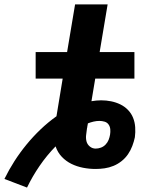

<svg xmlns="http://www.w3.org/2000/svg" viewBox="-64 -755 684 867"><path d="M58 92 -44 53Q-24 12 1 -27Q26 -66 55.5 -102Q85 -138 119 -170.5Q153 -203 191 -230L219 -400H97V-520H239L275 -735H422L386 -520H543V-400H366L349 -298Q360 -300 371.5 -301Q383 -302 393 -302Q416 -302 438 -297.5Q460 -293 479.5 -283.5Q499 -274 514 -258.5Q529 -243 537 -223Q545 -203 546.5 -180.5Q548 -158 545 -135Q541 -116 533.5 -96Q526 -76 514 -58.5Q502 -41 485 -27.5Q468 -14 448.5 -6Q429 2 408.5 5Q388 8 368 8Q339 8 311 2.5Q283 -3 258.5 -15Q234 -27 215 -47Q196 -67 187 -94Q147 -53 114.5 -5.5Q82 42 58 92ZM368 -84Q380 -84 392 -88.5Q404 -93 413 -102.5Q422 -112 426.5 -123.5Q431 -135 433 -147Q435 -159 434 -171Q433 -183 426.5 -192.5Q420 -202 408.5 -205.5Q397 -209 385 -209Q372 -209 359 -206Q346 -203 333 -198L330 -182Q330 -181 330 -180.5Q330 -180 330 -179L329 -178Q329 -178 329 -177.5Q329 -177 329 -177Q327 -161 325 -146Q323 -131 326.5 -117Q330 -103 341.5 -93.5Q353 -84 368 -84Z"/></svg>

Font: Iosevka SS04 Hv Ex Obl
Style: Regular
Weight: 900
Width: 7
Italic angle: -9°
Monospace: yes
Designer: Belleve Invis
Foundry: Belleve Invis
Version: Version 19.0.0; ttfautohint (v1.8.4)